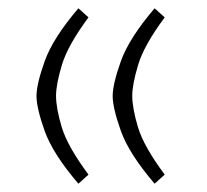

<svg xmlns="http://www.w3.org/2000/svg" viewBox="-20 -440 502 465"><path d="M252.9 -207.5Q252.9 -236.3 272.9 -292.2Q293 -348.1 354.5 -419.9L378.9 -397.9Q328.6 -330.1 314.5 -282.7Q300.3 -235.4 300.3 -208Q300.3 -178.2 314.2 -131.8Q328.1 -85.4 378.9 -17.1L354.5 4.9Q292.5 -67.4 272.7 -123Q252.9 -178.7 252.9 -207.5ZM68.4 -207.5Q68.4 -236.3 88.4 -292.2Q108.4 -348.1 169.9 -419.9L194.3 -397.9Q144 -330.1 129.9 -282.7Q115.7 -235.4 115.7 -208Q115.7 -178.2 129.6 -131.8Q143.6 -85.4 194.3 -17.1L169.9 4.9Q107.9 -67.4 88.1 -123Q68.4 -178.7 68.4 -207.5Z"/></svg>

Font: Vazir Thin
Style: Thin
Weight: 100
Designer: Saber Rastikerdar
Foundry: Saber Rastikerdar
Version: Version 30.0.0